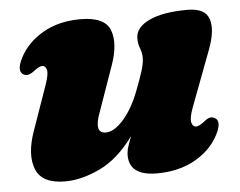

<svg xmlns="http://www.w3.org/2000/svg" viewBox="-42 -535 750 599"><g transform="rotate(-5 333.0 -235.0)"><path d="M620.5 -141.5Q642 -130.5 620.5 -88.5Q596.5 -42 545.8 -13.5Q495 15 426.5 15Q340 15 340 -49Q340 -62 344.8 -77Q349.5 -92 356.5 -108.5Q306.5 -40 248.5 -12.5Q190.5 15 139 15Q66.5 15 48 -31.5Q29.5 -78 55 -150L104 -289.5Q116 -323.5 112.5 -336.8Q109 -350 99 -350Q89.5 -350 74 -338Q62 -328.5 54.2 -326.8Q46.5 -325 39 -328.5Q17.5 -339.5 39 -381.5Q63 -428 112.8 -456.5Q162.5 -485 230 -485Q306 -485 322.5 -442.5Q339 -400 314.5 -331.5L265.5 -192.5Q240 -126 278.5 -126Q305 -126 334.2 -159.2Q363.5 -192.5 384 -246Q398 -282 405.8 -306.8Q413.5 -331.5 413.5 -347.5Q413.5 -364 407.8 -378Q402 -392 402 -410Q402 -444 445 -464.5Q488 -485 565.5 -485Q620.5 -485 632.2 -450.5Q644 -416 622 -357L555.5 -180.5Q543 -147 546.8 -133.5Q550.5 -120 560.5 -120Q570 -120 585.5 -132Q597.5 -142 605.2 -143.8Q613 -145.5 620.5 -141.5Z"/></g></svg>

Font: Fraunces 9pt S000 Black
Style: Italic
Weight: 900
Italic angle: -16°
Version: Version 1.000; ttfautohint (v1.8.3)